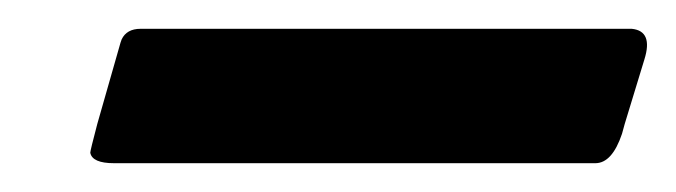

<svg xmlns="http://www.w3.org/2000/svg" viewBox="-20 -859 472 134"><path d="M78.1 -838.9Q78.1 -838.9 420.9 -838.9Q436 -837.4 429.7 -817.4L416 -772.5Q414.6 -767.6 414.1 -765.6Q407.2 -745.1 395.5 -745.1H59.6Q44.4 -745.1 43 -752.4Q43 -753.9 47.9 -772.5L63.5 -827.1Q64 -829.1 64.9 -831.5Q68.4 -838.9 78.1 -838.9Z"/></svg>

Font: Allan
Style: Bold
Weight: 700
Version: Version 1.005